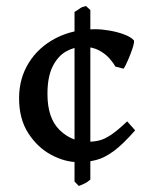

<svg xmlns="http://www.w3.org/2000/svg" viewBox="-20 -595 508 634"><path d="M278.3 -2Q270 5.4 260.7 10.3Q251.5 15.1 240.2 19L226.1 4.4V-555.7Q238.8 -563 244.1 -567.4Q249.5 -571.8 263.7 -575.2L278.3 -562ZM426.3 -164.6Q386.2 -118.7 355.7 -96.2Q325.2 -73.7 297.6 -66.7Q270 -59.6 238.3 -59.6Q194.3 -59.6 149.2 -83.7Q104 -107.9 73.5 -155Q43 -202.1 43 -270.5Q43 -336.4 75.2 -387.9Q107.4 -439.5 164.3 -469Q221.2 -498.5 295.4 -498.5Q315.4 -498.5 341.3 -494.1Q367.2 -489.7 389.6 -481.4Q412.1 -473.1 422.4 -461.4Q423.8 -454.6 417.5 -435.1Q411.1 -415.5 402.3 -395.8Q393.6 -376 388.2 -368.2L361.3 -375Q355.5 -385.7 342.3 -401.1Q329.1 -416.5 307.4 -428.5Q285.6 -440.4 253.9 -440.4Q225.6 -440.4 198.5 -425.3Q171.4 -410.2 154.1 -376Q136.7 -341.8 136.7 -284.7Q136.7 -205.1 176.5 -166Q216.3 -127 271 -127Q290.5 -127 308.1 -131.3Q325.7 -135.7 347.2 -150.1Q368.7 -164.6 399.9 -194.3Z"/></svg>

Font: Namdhinggo SemiBold
Style: Regular
Weight: 600
Designer: Victor Gaultney
Foundry: SIL International
Version: Version 3.001